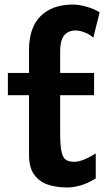

<svg xmlns="http://www.w3.org/2000/svg" viewBox="-20 -811 472 843"><path d="M393.1 -393.1H14.6V-490.7H393.1ZM400.4 -137.2V-27.8Q365.7 -5.9 333.5 3.2Q301.3 12.2 274.9 12.2Q229 12.2 190.9 -0.2Q152.8 -12.7 130.1 -44.2Q107.4 -75.7 107.4 -131.8V-590.8Q107.4 -690.4 158.7 -740.7Q210 -791 300.3 -791Q327.6 -791 361.8 -781Q396 -771 417.5 -756.8L389.6 -645.5Q374 -660.2 351.8 -668.7Q329.6 -677.2 311.5 -677.2Q280.3 -677.2 262.2 -656Q244.1 -634.8 244.1 -585.4V-225.6Q244.1 -170.4 250.5 -143.6Q256.8 -116.7 270.5 -108.6Q284.2 -100.6 306.2 -100.6Q341.3 -100.6 400.4 -137.2Z"/></svg>

Font: Andika
Style: Bold
Weight: 700
Designer: Victor Gaultney, Annie Olsen, Julie Remington, Don Collingsworth, Eric Hays, Becca Hirsbrunner
Foundry: SIL International
Version: Version 6.101